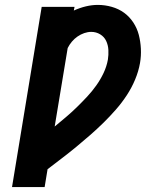

<svg xmlns="http://www.w3.org/2000/svg" viewBox="-20 -763 640 783"><path d="M29 0 150 -735H284L281 -720Q305 -731 330 -737Q355 -743 379 -743Q408 -743 436 -735Q464 -727 486 -711Q508 -695 523.5 -671.5Q539 -648 546 -621Q553 -594 554.5 -564.5Q556 -535 551 -506Q545 -472 531 -438.5Q517 -405 497 -374.5Q477 -344 452.5 -316Q428 -288 402 -262.5Q376 -237 348 -212.5Q320 -188 291.5 -164.5Q263 -141 233.5 -118.5Q204 -96 174 -73L162 0ZM203 -247Q226 -266 249 -285.5Q272 -305 293.5 -326Q315 -347 335.5 -369Q356 -391 373 -415Q390 -439 402.5 -465.5Q415 -492 420 -520Q423 -539 422 -559Q421 -579 413 -596Q405 -613 388.5 -623Q372 -633 352 -633Q338 -633 323.5 -628Q309 -623 296 -614Q283 -605 273 -593Q263 -581 256 -567Z"/></svg>

Font: Iosevka Curly Slab XBdExObl
Style: Regular
Weight: 800
Width: 7
Italic angle: -9°
Monospace: yes
Designer: Belleve Invis
Foundry: Belleve Invis
Version: Version 11.1.0; ttfautohint (v1.8.3)